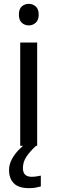

<svg xmlns="http://www.w3.org/2000/svg" viewBox="-20 -757 298 997"><path d="M130 -737Q150 -737 165.5 -723.5Q181 -710 181 -681Q181 -653 165.5 -639Q150 -625 130 -625Q108 -625 93 -639Q78 -653 78 -681Q78 -710 93 -723.5Q108 -737 130 -737ZM173 -536V0H85V-536ZM99 116Q99 161 144 161Q161 161 172.5 158.5Q184 156 192 155V211Q178 215 164 217.5Q150 220 130 220Q77 220 52 195Q27 170 27 126Q27 97 41.5 70Q56 43 77.5 21Q99 -1 119 -15L167 0Q133 32 116 58.5Q99 85 99 116Z"/></svg>

Font: Noto Sans Old Turkic
Style: Regular
Weight: 400
Designer: Monotype Design Team
Foundry: Monotype Imaging Inc.
Version: Version 2.003; ttfautohint (v1.8.4.7-5d5b)